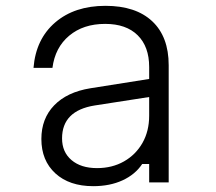

<svg xmlns="http://www.w3.org/2000/svg" viewBox="-20 -626 740 659"><path d="M468 -63Q444 -27 400.5 -7Q357 13 300 13Q218 13 170 -31Q122 -75 122 -149Q122 -219 166 -264.5Q210 -310 290 -323L492 -355V-396Q492 -466 452.5 -505Q413 -544 341 -544Q266 -544 217.5 -503.5Q169 -463 160 -393H95Q103 -492 169.5 -549Q236 -606 342 -606Q446 -606 502.5 -553Q559 -500 559 -402V0H492V-63ZM193 -151Q193 -104 225.5 -76.5Q258 -49 313 -49Q365 -49 405.5 -72Q446 -95 469 -135.5Q492 -176 492 -229V-293L305 -264Q193 -246 193 -151Z"/></svg>

Font: Martian Mono ExtraLight
Style: Regular
Weight: 200
Monospace: yes
Designer: Roman Shamin
Foundry: Evil Martians
Version: Version 1.000; ttfautohint (v1.8.4.7-5d5b)